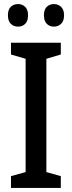

<svg xmlns="http://www.w3.org/2000/svg" viewBox="-20 -924 354 944"><path d="M279 0H34V-58L106 -78V-635L34 -656V-714H279V-656L208 -635V-78L279 -58ZM19 -849Q19 -877 33 -890.5Q47 -904 69 -904Q90 -904 104 -890Q118 -876 118 -849Q118 -821 104 -807Q90 -793 69 -793Q47 -793 33 -807Q19 -821 19 -849ZM196 -849Q196 -877 210 -890.5Q224 -904 245 -904Q266 -904 280.5 -890Q295 -876 295 -849Q295 -821 280.5 -807Q266 -793 245 -793Q224 -793 210 -807Q196 -821 196 -849Z"/></svg>

Font: Noto Sans Lao Condensed Medium
Style: Regular
Weight: 500
Width: 3
Designer: Monotype Design Team
Foundry: Monotype Imaging Inc.
Version: Version 2.003; ttfautohint (v1.8.4.7-5d5b)